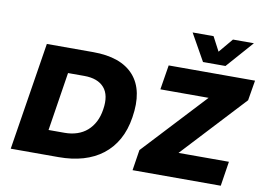

<svg xmlns="http://www.w3.org/2000/svg" viewBox="-93 -1089 1708 1237"><g transform="rotate(10 760.5 -470.5)"><path d="M47 0 159 -705H462Q645 -705 729 -610Q813 -515 784 -335Q771 -251 736 -188.5Q701 -126 646.5 -84Q592 -42 520 -21Q448 0 360 0ZM266 -161H371Q415 -161 452.5 -173.5Q490 -186 518 -210.5Q546 -235 564.5 -270.5Q583 -306 590 -353Q605 -447 563 -495.5Q521 -544 432 -544H326ZM844 0 865 -135 1306 -609 1322 -544H930L956 -705H1521L1499 -573L1056 -96L1039 -161H1446L1421 0ZM1170 -765 1071 -941H1208L1257 -848L1335 -941H1472L1317 -765Z"/></g></svg>

Font: Nunito Sans 6pt Black
Style: Italic
Weight: 900
Italic angle: -9°
Version: Version 3.101;gftools[0.9.27]